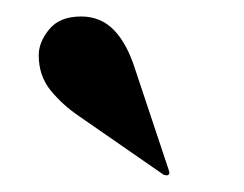

<svg xmlns="http://www.w3.org/2000/svg" viewBox="-20 -698 296 233"><path d="M144 -614 184.5 -492.5Q185 -490.5 185.5 -489Q186 -487.5 184.5 -486Q183.5 -485 181.8 -485.2Q180 -485.5 178.5 -486L76 -557Q56 -570.5 41.5 -588.2Q27 -606 27 -631Q27 -647 39.8 -662.5Q52.5 -678 78.5 -678Q102 -678 118 -661.8Q134 -645.5 144 -614Z"/></svg>

Font: Fraunces 120pt
Style: Bold
Weight: 700
Version: Version 1.000;[b76b70a41]